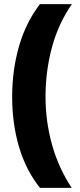

<svg xmlns="http://www.w3.org/2000/svg" viewBox="-20 -754 386 932"><path d="M39 -284Q39 -414 72.5 -530Q106 -646 174 -734H329Q263 -639 232 -523.5Q201 -408 201 -285Q201 -165 232.5 -52Q264 61 328 158H174Q105 71 72 -42Q39 -155 39 -284Z"/></svg>

Font: Noto Sans Hebrew SemiCondensed Black
Style: Regular
Weight: 900
Width: 4
Designer: Ben Nathan
Foundry: Google LLC
Version: Version 3.001; ttfautohint (v1.8.4.7-5d5b)